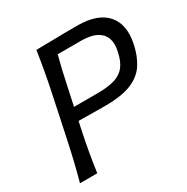

<svg xmlns="http://www.w3.org/2000/svg" viewBox="-163 -856 970 997"><g transform="rotate(-30 322.0 -358.0)"><path d="M35 0Q51 -59.5 64.2 -114.2Q77.5 -169 91.5 -235.5L141.5 -472.5Q156 -541 166 -597Q176 -653 185 -713Q230.5 -713 290.2 -714.5Q350 -716 431.5 -716Q553.5 -716 606.8 -655Q660 -594 638 -487.5Q624.5 -422 594.8 -376.2Q565 -330.5 507 -306.5Q449 -282.5 351 -282.5Q328 -282.5 298.5 -282.8Q269 -283 240.5 -283.5Q212 -284 190.5 -284L180 -236Q166 -169.5 156.5 -114.5Q147 -59.5 138.5 0ZM415 -638H269.5Q258.5 -595.5 248.5 -553.2Q238.5 -511 228.5 -462L206.5 -359H347Q410 -359 450 -371Q490 -383 512.8 -412Q535.5 -441 546.5 -493Q556 -537.5 547 -565.8Q538 -594 517 -609.8Q496 -625.5 469 -631.8Q442 -638 415 -638Z"/></g></svg>

Font: Commissioner Flair
Style: Italic
Weight: 400
Italic angle: -12°
Designer: Kostas Bartsokas
Foundry: Kostas Bartsokas
Version: Version 1.000; ttfautohint (v1.8.3)